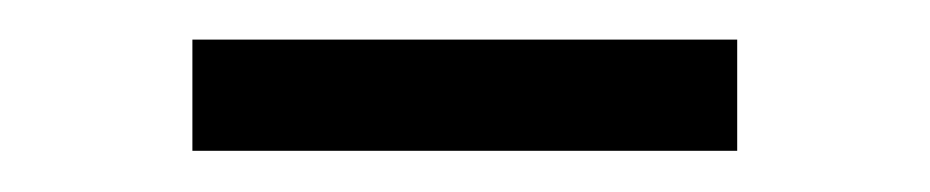

<svg xmlns="http://www.w3.org/2000/svg" viewBox="-20 -718 465 96"><path d="M76.2 -642.6V-698.2H348.6V-642.6Z"/></svg>

Font: Bpmf GenRyu Min R
Style: R
Weight: 400
Foundry: But Ko
Version: Version 1.320